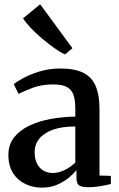

<svg xmlns="http://www.w3.org/2000/svg" viewBox="-20 -873 560 904"><path d="M177 10.5Q135 10.5 99 -6.8Q63 -24 41.2 -58.2Q19.5 -92.5 19.5 -143.5Q19.5 -192 46.2 -226Q73 -260 118.2 -281.5Q163.5 -303 219.5 -313Q275.5 -323 334.5 -324V-363.5Q334.5 -402.5 325.8 -427Q317 -451.5 294.5 -463.5Q272 -475.5 231 -475.5Q176.5 -475.5 134.5 -459.8Q92.5 -444 67.5 -431L44.5 -476.5Q57.5 -488 89.8 -505.5Q122 -523 167.2 -536.8Q212.5 -550.5 265 -550.5Q332 -550.5 372.2 -530.2Q412.5 -510 430.5 -467.8Q448.5 -425.5 448.5 -359.5V-46.5L502 -45V-6.5Q491 -4 472.8 -0.2Q454.5 3.5 434 6Q413.5 8.5 394.5 8.5Q365.5 8.5 352.8 0Q340 -8.5 340 -37V-72.5Q329 -57.5 306 -38Q283 -18.5 250.5 -4Q218 10.5 177 10.5ZM229 -58.5Q255 -58.5 283.8 -72.2Q312.5 -86 334.5 -107.5V-277.5Q271 -277.5 228.5 -262Q186 -246.5 164.5 -219.5Q143 -192.5 143 -157.5Q143 -125 154.2 -102.8Q165.5 -80.5 185 -69.5Q204.5 -58.5 229 -58.5ZM285.5 -617Q264.5 -626.5 236.5 -646.2Q208.5 -666 179 -690.8Q149.5 -715.5 125.5 -740.8Q101.5 -766 88.5 -786.5L169 -853L321 -646L286.5 -617Z"/></svg>

Font: Merriweather 60pt SemiBold
Style: Regular
Weight: 600
Version: Version 2.100